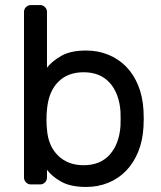

<svg xmlns="http://www.w3.org/2000/svg" viewBox="-20 -730 638 760"><path d="M321 -530Q368 -530 408.5 -513.5Q449 -497 479 -466.5Q509 -436 527 -392Q545 -348 548 -293Q549 -278 549 -260.5Q549 -243 548 -228Q545 -173 527 -129Q509 -85 479 -54Q449 -23 408.5 -6.5Q368 10 321 10Q260 10 223 -10.5Q186 -31 166 -58V-27Q166 -16 158 -8Q150 0 139 0H102Q91 0 83 -8Q75 -16 75 -27V-683Q75 -694 83 -702Q91 -710 102 -710H139Q150 -710 158 -702Q166 -694 166 -683V-462Q185 -487 222 -508.5Q259 -530 321 -530ZM166 -217Q171 -152 210 -114Q249 -76 311 -76Q377 -76 414.5 -118Q452 -160 457 -232Q458 -260 457 -288Q452 -360 414.5 -402Q377 -444 311 -444Q248 -444 210 -405.5Q172 -367 166 -296Q164 -281 164 -256.5Q164 -232 166 -217Z"/></svg>

Font: Rubik
Style: Regular
Weight: 400
Designer: Hubert & Fischer
Foundry: Hubert & Fischer
Version: Version 1.002; ttfautohint (v1.6)